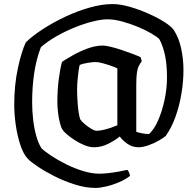

<svg xmlns="http://www.w3.org/2000/svg" viewBox="-20 -724 962 944"><path d="M451 200Q401 200 347.5 183Q294 166 246 141.5Q198 117 163.5 93.5Q129 70 117 57Q95 34 80 -11.5Q65 -57 57.5 -109.5Q50 -162 50 -208Q50 -305 67.5 -387Q85 -469 107 -516Q140 -548 191 -581Q242 -614 301.5 -642Q361 -670 421.5 -687Q482 -704 533 -704Q571 -704 618 -690.5Q665 -677 711 -656.5Q757 -636 791 -614Q825 -592 836 -574Q860 -536 871 -484.5Q882 -433 882 -380Q882 -323 872 -263Q862 -203 842.5 -149Q823 -95 795 -56Q785 -47 762 -33.5Q739 -20 711 -10Q683 0 661 0Q630 0 605 -18Q580 -36 569 -53Q546 -34 512 -17Q478 0 443 0Q420 0 395.5 -10Q371 -20 348.5 -34.5Q326 -49 309.5 -63Q293 -77 288 -86Q281 -95 275 -118Q269 -141 265.5 -169.5Q262 -198 262 -222Q262 -282 269 -335.5Q276 -389 285 -420Q303 -432 336 -451Q369 -470 409 -485Q449 -500 486 -500Q499 -500 524 -494Q549 -488 577.5 -478.5Q606 -469 631 -459.5Q656 -450 671 -443L677 -423Q669 -412 662.5 -399.5Q656 -387 653 -365.5Q650 -344 650 -307V-76Q661 -72 678.5 -68.5Q696 -65 713 -65Q739 -89 758.5 -134.5Q778 -180 789.5 -235Q801 -290 801 -343Q801 -410 790.5 -456Q780 -502 763 -532Q751 -544 722.5 -560.5Q694 -577 656.5 -592.5Q619 -608 580 -618.5Q541 -629 508 -629Q479 -629 436.5 -618.5Q394 -608 347 -589Q300 -570 256.5 -545Q213 -520 181 -492Q158 -432 148 -363.5Q138 -295 138 -221Q138 -179 143 -135.5Q148 -92 158.5 -55Q169 -18 184 5Q199 20 231.5 41.5Q264 63 305 83.5Q346 104 389 117Q432 130 468 130Q488 130 514 127Q540 124 565 119.5Q590 115 606 111Q610 115 614 123Q618 131 619 141Q596 159 564 172.5Q532 186 501 193Q470 200 451 200ZM456 -81Q469 -81 488.5 -85.5Q508 -90 527 -96.5Q546 -103 557 -108V-388Q542 -395 521.5 -402Q501 -409 481.5 -414Q462 -419 450 -419Q436 -419 411.5 -415Q387 -411 372 -405Q369 -395 366 -373Q363 -351 361 -326.5Q359 -302 359 -282Q359 -250 362.5 -207.5Q366 -165 374 -138Q381 -127 396.5 -114Q412 -101 428.5 -91Q445 -81 456 -81Z"/></svg>

Font: Texturina 72pt SemiBold
Style: Regular
Weight: 600
Designer: Guillermo Torres Carreño
Foundry: Omnibus-Type
Version: Version 1.002; ttfautohint (v1.8.3)